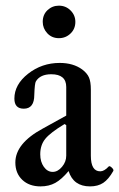

<svg xmlns="http://www.w3.org/2000/svg" viewBox="-20 -647 421 678"><path d="M188 -512.2Q163.1 -512.2 147 -529.5Q130.9 -546.9 130.9 -569.8Q130.9 -595.2 147.7 -611.1Q164.6 -627 188 -627Q212.4 -627 229.2 -610.1Q246.1 -593.3 246.1 -569.8Q246.1 -544.9 229 -528.6Q211.9 -512.2 188 -512.2ZM123 11.2Q83 11.2 58.6 -12Q34.2 -35.2 34.2 -73.2Q34.2 -140.6 130.9 -192.9L213.9 -238.8V-339.8Q213.9 -384.8 161.1 -384.8Q122.1 -384.8 106.9 -359.9Q102.5 -354 101.1 -312Q101.1 -263.2 64 -263.2Q30.8 -263.2 30.8 -298.8Q30.8 -348.6 79.3 -386.7Q127.9 -424.8 190.9 -424.8Q238.3 -424.8 270 -401.9Q287.6 -388.7 294.2 -373.5Q300.8 -358.4 300.8 -330.1V-97.2Q300.8 -42 334 -42Q348.1 -42 363.8 -59.1Q367.2 -62.5 375 -54.9Q382.8 -47.4 379.9 -43Q363.3 -13.7 344.5 -1.2Q325.7 11.2 297.9 11.2Q239.3 11.2 222.2 -43Q197.8 -13.7 175.3 -1.2Q152.8 11.2 123 11.2ZM166 -40Q184.1 -40 199 -57.9Q213.9 -75.7 213.9 -97.2V-205.1L208 -209Q157.7 -178.7 139.9 -156.7Q122.1 -134.8 122.1 -102.1Q122.1 -75.7 134.8 -57.9Q147.5 -40 166 -40Z"/></svg>

Font: Junicode SmCond Medium
Style: Regular
Weight: 500
Width: 4
Designer: Peter S. Baker
Version: Version 2.206